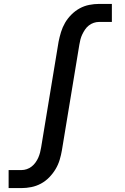

<svg xmlns="http://www.w3.org/2000/svg" viewBox="-20 -755 640 980"><path d="M24 205V113H90Q103 113 116.5 108.5Q130 104 141.5 95Q153 86 161.5 74Q170 62 175.5 49.5Q181 37 184.5 23.5Q188 10 190 -3L279 -542Q284 -567 291.5 -591.5Q299 -616 312 -638.5Q325 -661 344.5 -680.5Q364 -700 387 -712.5Q410 -725 435.5 -730Q461 -735 485 -735H551V-643H485Q472 -643 458.5 -638.5Q445 -634 433.5 -625Q422 -616 414 -604Q406 -592 400 -579.5Q394 -567 390.5 -553.5Q387 -540 385 -527L296 12Q292 36 284.5 61Q277 86 263.5 108.5Q250 131 231 150.5Q212 170 188.5 182.5Q165 195 139.5 200Q114 205 90 205Z"/></svg>

Font: Iosevka Curly Slab SmBdEx
Style: Italic
Weight: 600
Width: 7
Italic angle: -9°
Monospace: yes
Designer: Belleve Invis
Foundry: Belleve Invis
Version: Version 11.1.0; ttfautohint (v1.8.3)